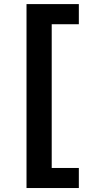

<svg xmlns="http://www.w3.org/2000/svg" viewBox="-20 -768 433 942"><path d="M110.1 -747.9H366.8V-649.1H233.7V56.1H366.8V154.5H110.1Z"/></svg>

Font: Interop SemBd
Style: Regular
Weight: 600
Designer: Rasmus Andersson, Google, Jang Haemin
Foundry: jhaemin
Version: Version 1.008